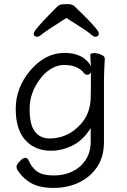

<svg xmlns="http://www.w3.org/2000/svg" viewBox="-20 -745 620 940"><path d="M425 -390Q417 -379 407.5 -379Q398 -379 393 -385Q362 -427 294 -427Q262 -427 230.5 -408.5Q199 -390 176 -358Q125 -291 125 -212Q125 -133 151.5 -100Q178 -67 222 -67Q313 -67 376 -138Q421 -188 424 -263Q425 -290 425 -324ZM493 -457Q489 -381 489 -358V-50Q489 23 455 73Q421 123 365.5 149Q310 175 242 175Q174 175 132.5 151.5Q91 128 64 85Q61 80 61 70.5Q61 61 76.5 44.5Q92 28 103.5 28Q115 28 119 38Q137 79 164.5 96.5Q192 114 243.5 114Q295 114 335.5 94Q376 74 400 37Q424 0 424 -51V-118Q387 -58 335 -32.5Q283 -7 230 -7Q151 -7 104 -59Q57 -111 57 -213Q57 -315 128 -400Q202 -486 295 -486Q388 -486 425 -422L422 -475Q422 -485 439.5 -485Q457 -485 475 -477.5Q493 -470 493 -458ZM305 -657Q204 -593 187.5 -579Q171 -565 163 -565Q145 -565 145 -580.5Q145 -596 226 -678Q246 -699 257.5 -710Q269 -721 279.5 -723Q290 -725 312 -725Q334 -725 346 -713Q358 -701 378 -682Q464 -598 464 -581.5Q464 -565 446 -565Q438 -565 420.5 -580.5Q403 -596 305 -657Z"/></svg>

Font: LXGW WenKai
Style: Regular
Weight: 400
Designer: LXGW / Fontworks Inc.
Foundry: LXGW / Fontworks Inc.
Version: Version 1.520; June 14, 2025